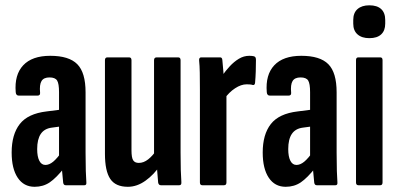

<svg xmlns="http://www.w3.org/2000/svg" viewBox="-20 -712 1528 738"><path d="M232.5 0Q224.2 0 222.8 -10.2Q220.8 -26.6 218.8 -52.6Q216.8 -78.5 216.4 -97.9L206.9 -109.5V-358Q206.9 -390.4 199.6 -402.4Q192.2 -414.4 170.2 -414.4Q148.1 -414.4 139.6 -400.5Q131.1 -386.5 134.1 -355.4Q134.9 -344.5 124.2 -344.5H52.2Q41.4 -344.5 40.4 -357.7Q35 -424.4 69.1 -460.9Q103.3 -497.5 173.2 -497.5Q245.1 -497.5 277 -465.3Q308.9 -433.2 308.9 -357.3V-124.7Q308.9 -81.9 309.8 -54.9Q310.6 -27.9 311.9 -11.9Q313.3 0 304.6 0ZM113.1 6Q71.3 6 48.1 -28.8Q24.8 -63.6 24.8 -125.7Q24.8 -195.3 56 -235.2Q87.2 -275.2 159.1 -283.7L215.3 -290.9L214.9 -226.2L179.3 -221.4Q150.5 -217.8 136.7 -197.2Q122.9 -176.7 122.9 -138.9Q122.9 -109.8 131.2 -93.9Q139.4 -78 154.5 -78Q169.1 -78 184.3 -90.4Q199.5 -102.7 221.2 -133.5L228.5 -68.8Q196.2 -27.9 171.1 -11Q145.9 6 113.1 6Z M471.5 6Q423.9 6 403.7 -24.5Q383.4 -54.9 383.4 -120.7V-480.5Q383.4 -491.5 392.8 -491.5H476.1Q485.4 -491.5 485.4 -480.5V-134.5Q485.4 -105.5 492 -95.7Q498.5 -85.8 513.6 -85.8Q532.2 -85.8 549.7 -99.6Q567.2 -113.4 582.5 -136.5L596.7 -77.7Q571.9 -40.8 539.2 -17.4Q506.4 6 471.5 6ZM598.2 0Q589.9 0 587.9 -10.2Q585.9 -28.4 584.2 -55.2Q582.5 -81.9 582.1 -97.9L572.1 -116.7V-480.5Q572.1 -491.5 582.4 -491.5H664.7Q674.1 -491.5 674.1 -480.5V-124.7Q674.1 -87 674.9 -58.9Q675.7 -30.8 677.1 -12.6Q678.4 0 669.1 0Z M757.4 0Q748.4 0 748.4 -10.9V-366.8Q748.4 -404.9 747.9 -432.7Q747.4 -460.6 745.4 -478.9Q744.4 -491.5 753.4 -491.5H826.3Q833.6 -491.5 834.6 -481.7Q836.6 -463.6 838.6 -437.1Q840.6 -410.5 841 -393.6L850.4 -374.7V-10.9Q850.4 0 841.1 0ZM842.5 -332.1 835 -422.4Q847.4 -440.2 863.3 -457.3Q879.1 -474.5 898 -486Q916.9 -497.5 938.3 -497.5Q948.9 -497.5 956 -495.7Q960.8 -494.3 962.3 -490.7Q963.8 -487.1 963.8 -481.7Q963.8 -460.4 963.1 -438Q962.4 -415.6 960.4 -393.6Q959.4 -384.2 951.9 -385.2Q946.9 -386.9 941 -387.4Q935.1 -387.9 928.1 -387.9Q906.7 -387.9 883.5 -372.6Q860.3 -357.4 842.5 -332.1Z M1197.5 0Q1189.2 0 1187.8 -10.2Q1185.8 -26.6 1183.8 -52.6Q1181.8 -78.5 1181.4 -97.9L1171.9 -109.5V-358Q1171.9 -390.4 1164.6 -402.4Q1157.2 -414.4 1135.2 -414.4Q1113.1 -414.4 1104.6 -400.5Q1096.1 -386.5 1099.1 -355.4Q1099.9 -344.5 1089.2 -344.5H1017.2Q1006.4 -344.5 1005.4 -357.7Q1000 -424.4 1034.1 -460.9Q1068.3 -497.5 1138.2 -497.5Q1210.1 -497.5 1242 -465.3Q1273.9 -433.2 1273.9 -357.3V-124.7Q1273.9 -81.9 1274.8 -54.9Q1275.6 -27.9 1276.9 -11.9Q1278.3 0 1269.6 0ZM1078.1 6Q1036.3 6 1013.1 -28.8Q989.8 -63.6 989.8 -125.7Q989.8 -195.3 1021 -235.2Q1052.2 -275.2 1124.1 -283.7L1180.3 -290.9L1179.9 -226.2L1144.3 -221.4Q1115.5 -217.8 1101.7 -197.2Q1087.9 -176.7 1087.9 -138.9Q1087.9 -109.8 1096.2 -93.9Q1104.4 -78 1119.5 -78Q1134.1 -78 1149.3 -90.4Q1164.5 -102.7 1186.2 -133.5L1193.5 -68.8Q1161.2 -27.9 1136.1 -11Q1110.9 6 1078.1 6Z M1357.4 0Q1348.4 0 1348.4 -10.9V-480.9Q1348.4 -491.5 1357.4 -491.5H1441.5Q1450.4 -491.5 1450.4 -480.9V-10.9Q1450.4 0 1441.5 0ZM1399.7 -565.3Q1370.7 -565.3 1354.3 -579.8Q1337.8 -594.3 1337.8 -621.1V-635.2Q1337.8 -662.8 1354.3 -677.2Q1370.7 -691.6 1399.7 -691.6Q1429.5 -691.6 1445.1 -677.2Q1460.7 -662.8 1460.7 -635.2V-621.1Q1460.7 -594.3 1445.1 -579.8Q1429.5 -565.3 1399.7 -565.3Z"/></svg>

Font: Sofia Sans Extra Condensed
Style: Regular
Weight: 400
Designer: Botio Nikoltchev, Ani Petrova
Foundry: lettersoup
Version: Version 4.101